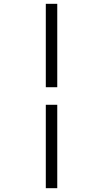

<svg xmlns="http://www.w3.org/2000/svg" viewBox="-20 -843 540 1006"><path d="M220 -386V-823H280V-386ZM220 143V-294H280V143Z"/></svg>

Font: Iosevka SS04 Light
Style: Regular
Weight: 300
Monospace: yes
Designer: Belleve Invis
Foundry: Belleve Invis
Version: Version 19.0.0; ttfautohint (v1.8.4)